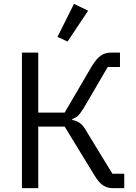

<svg xmlns="http://www.w3.org/2000/svg" viewBox="-20 -969 702 989"><path d="M93 0V-698H177V-389H313L453 -628Q476 -666 498.5 -682Q521 -698 552 -698H598V-624H535L411 -412Q392 -382 381 -372Q370 -362 352 -356V-351Q375 -347 392.5 -334.5Q410 -322 429 -287L559 -74H620V0H558Q534 0 512 -13.5Q490 -27 467 -65L313 -317H177V0ZM434 -914 328 -755 276 -779 361 -949Z"/></svg>

Font: IBM Plex Sans
Style: Regular
Weight: 400
Designer: Mike Abbink, Paul van der Laan, Pieter van Rosmalen
Foundry: Bold Monday
Version: Version 3.201